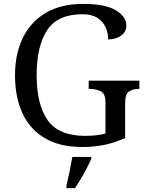

<svg xmlns="http://www.w3.org/2000/svg" viewBox="-20 -744 754 985"><path d="M401 10Q285 10 208.5 -36Q132 -82 94.5 -164.5Q57 -247 57 -358Q57 -466 96.5 -548.5Q136 -631 214 -677.5Q292 -724 407 -724Q518 -724 573 -692Q628 -660 628 -612Q628 -580 601 -561Q574 -542 535 -542Q535 -573 522.5 -602.5Q510 -632 481 -651.5Q452 -671 403 -671Q276 -671 222 -589.5Q168 -508 168 -358Q168 -208 224.5 -127.5Q281 -47 417 -47Q446 -47 473 -50Q500 -53 521 -59V-220Q521 -264 496.5 -276Q472 -288 439 -288H435V-330H695V-288H691Q663 -288 642.5 -275.5Q622 -263 622 -216V-36Q572 -13 519 -1.5Q466 10 401 10ZM321 208Q329 175 337 136Q345 97 351 61H448V71Q439 92 425 119Q411 146 395 173Q379 200 365 221H321Z"/></svg>

Font: Noto Serif Yezidi
Style: Regular
Weight: 400
Designer: Dalton Maag Ltd
Foundry: Dalton Maag Ltd
Version: Version 1.001; ttfautohint (v1.8.4.7-5d5b)